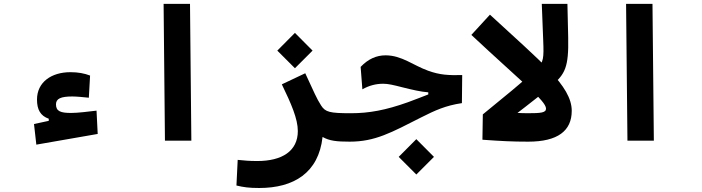

<svg xmlns="http://www.w3.org/2000/svg" viewBox="-20 -713 3556 973"><path d="M164.1 20 475.1 -34.2 469.2 -152.3C427.7 -147.5 375.5 -140.6 340.3 -140.6C287.6 -140.6 263.7 -148.9 263.7 -184.1C263.7 -213.4 288.6 -224.1 346.7 -224.1C367.2 -224.1 403.3 -220.7 430.2 -217.8L436.5 -330.1C407.7 -341.3 375.5 -347.2 336.9 -347.2C240.2 -347.2 167.5 -296.4 167.5 -208.5C167.5 -157.2 185.1 -126 227.1 -111.3V-100.6L152.3 -84.5Z M815.9 0H949.7L942.9 -693.4H809.1Z M1614.7 -19C1649.4 1 1686.5 4.9 1752 4.9C1775.4 4.9 1794.4 -20 1794.4 -75.7C1794.4 -120.1 1782.7 -139.2 1757.8 -139.2C1650.4 -139.2 1628.9 -145 1607.4 -178.2C1584 -214.4 1571.3 -246.6 1526.9 -341.8L1408.2 -285.6C1456.1 -186.5 1489.3 -110.8 1489.3 -48.8C1489.3 52.7 1409.2 103 1284.2 103C1240.2 103 1221.7 100.6 1184.6 97.2L1178.2 227.1C1214.4 235.8 1241.7 239.7 1293.9 239.7C1467.8 239.7 1594.7 163.6 1614.7 -19ZM1474.6 -367.2 1564 -456.5 1474.6 -546.4 1385.3 -456.5Z M1752 4.9C1881.3 4.9 1962.4 -41 2114.7 -118.2C2185.1 -153.8 2238.3 -178.2 2320.8 -190.4L2322.3 -332.5C2252 -331.1 2209.5 -333 2149.9 -354.5C2074.7 -381.3 2016.1 -432.6 1934.1 -432.6C1888.2 -432.6 1846.2 -414.6 1807.6 -374L1816.4 -260.3C1850.6 -279.8 1885.7 -288.6 1921.9 -288.6C1947.3 -288.6 1973.6 -282.2 2019.5 -270.5C2068.4 -258.3 2111.8 -248 2150.4 -245.1V-234.4C2119.1 -222.7 2086.9 -209 2046.9 -194.8C1934.6 -154.8 1850.1 -139.2 1759.3 -139.2C1737.8 -139.2 1723.6 -124.5 1723.6 -72.3C1723.6 -17.1 1734.9 4.9 1752 4.9ZM2089.8 171.4 2179.2 82 2089.8 -7.8 2000.5 82Z M2657.2 4.9C2806.2 4.9 2877.4 -49.8 2877.4 -151.4C2877.4 -278.8 2716.8 -403.3 2462.9 -638.7L2368.7 -536.1C2617.2 -303.2 2747.1 -202.6 2747.1 -162.6C2747.1 -141.6 2720.7 -139.2 2653.3 -139.2C2621.6 -139.2 2557.1 -142.6 2511.7 -146.5L2426.8 -133.3L2424.8 -4.9C2521.5 2 2575.2 4.9 2657.2 4.9Z M2503.9 -63.5C2587.4 -131.3 2699.2 -211.9 2778.3 -281.2C2842.3 -337.4 2862.8 -370.6 2859.4 -523.9L2855.5 -693.4H2725.6L2732.9 -506.3C2736.3 -421.4 2735.4 -396.5 2699.7 -363.3C2627.4 -296.4 2530.3 -217.8 2426.8 -133.3Z M3159.7 0H3293.5L3286.6 -693.4H3152.8Z"/></svg>

Font: Cascadia Code
Style: Bold
Weight: 700
Monospace: yes
Designer: Aaron Bell
Foundry: Saja Typeworks
Version: Version 2404.023